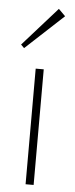

<svg xmlns="http://www.w3.org/2000/svg" viewBox="-52 -733 296 761"><g transform="rotate(5 96.0 -352.0)"><path d="M80 0V-460H112V0ZM27 -537 14 -550 151 -704 178 -677Z"/></g></svg>

Font: Marine Company Thin
Style: Regular
Weight: 100
Designer: Rodrigo Fuenzalida
Foundry: fragTYPE
Version: Version 1.000